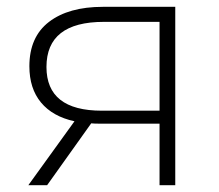

<svg xmlns="http://www.w3.org/2000/svg" viewBox="-20 -542 641 562"><path d="M493 -522V0H447V-180H273Q255 -180 247 -181L118 0H63L198 -187Q134 -201 100 -242Q66 -283 66 -348Q66 -434 123.5 -478Q181 -522 281 -522ZM116 -346Q116 -218 278 -218H447V-478H284Q116 -478 116 -346Z"/></svg>

Font: Hilab Light
Style: Regular
Weight: 300
Designer: Cristianderson Lima
Foundry: Cristianderson
Version: Version 1.0